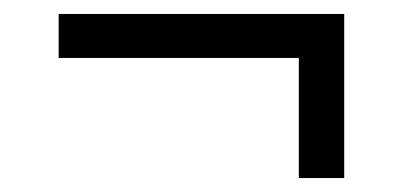

<svg xmlns="http://www.w3.org/2000/svg" viewBox="-20 -435 577 275"><path d="M64 -352H408V-180H473V-415H64Z"/></svg>

Font: MV Cash Light
Style: Regular
Weight: 300
Designer: Rodrigo Fuenzalida
Foundry: fragTYPE
Version: Version 1.100;Glyphs 3.1.2 (3151)